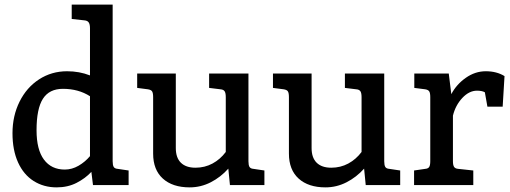

<svg xmlns="http://www.w3.org/2000/svg" viewBox="-20 -800 2204 830"><path d="M536 -63V0H382L375 -57Q349 -29 311 -9.5Q273 10 225 10Q169 10 125.5 -17.5Q82 -45 58 -98Q34 -151 34 -224Q34 -299 64.5 -360.5Q95 -422 149 -457Q203 -492 270 -492Q323 -492 369 -474V-678Q369 -695 363.5 -703Q358 -711 345 -712L290 -718V-780H467V-103Q467 -86 471.5 -78.5Q476 -71 489 -70ZM369 -125V-384Q319 -416 252 -416Q193 -416 165.5 -373Q138 -330 138 -237Q138 -153 170 -110Q202 -67 260 -67Q291 -67 319.5 -83.5Q348 -100 369 -125Z M1123 -63V0H974L967 -71Q934 -34 891 -12Q848 10 800 10Q726 10 684 -28Q642 -66 642 -136V-380Q642 -398 637.5 -405Q633 -412 619 -414L573 -420V-482H740V-160Q740 -118 762 -96.5Q784 -75 825 -75Q865 -75 898.5 -93Q932 -111 956 -143V-380Q956 -398 951 -405.5Q946 -413 933 -414L884 -420V-482H1054V-103Q1054 -86 1058.5 -78.5Q1063 -71 1076 -70Z M1710 -63V0H1561L1554 -71Q1521 -34 1478 -12Q1435 10 1387 10Q1313 10 1271 -28Q1229 -66 1229 -136V-380Q1229 -398 1224.5 -405Q1220 -412 1206 -414L1160 -420V-482H1327V-160Q1327 -118 1349 -96.5Q1371 -75 1412 -75Q1452 -75 1485.5 -93Q1519 -111 1543 -143V-380Q1543 -398 1538 -405.5Q1533 -413 1520 -414L1471 -420V-482H1641V-103Q1641 -86 1645.5 -78.5Q1650 -71 1663 -70Z M2161 -471 2153 -339H2087L2076 -401Q2064 -408 2042 -408Q2008 -408 1978.5 -376.5Q1949 -345 1938 -300V-103Q1938 -86 1943 -78.5Q1948 -71 1961 -70L2026 -63V0H1770V-63L1818 -70Q1831 -71 1835.5 -78.5Q1840 -86 1840 -103V-380Q1840 -398 1835.5 -405Q1831 -412 1818 -414L1771 -420V-482H1920L1931 -393Q1953 -435 1993.5 -463.5Q2034 -492 2080 -492Q2127 -492 2161 -471Z"/></svg>

Font: Enriqueta Medium
Style: Regular
Weight: 500
Designer: Viviana Monsalve, Gustavo Ibarra
Foundry: 72Puntos
Version: Version 2.000